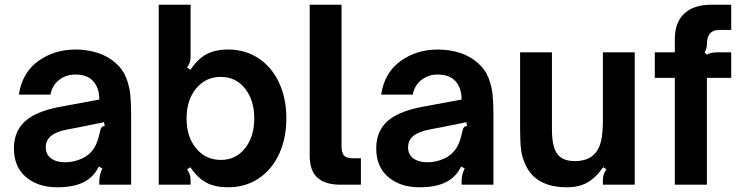

<svg xmlns="http://www.w3.org/2000/svg" viewBox="-20 -783 3141 814"><path d="M39 -154Q39 -238 103 -282Q149 -314 234 -330L401 -361Q401 -411 374 -440Q349 -467 299 -467Q260 -467 230.5 -444Q201 -421 194 -382H60Q74 -475 142 -524Q210 -573 300 -573Q351 -573 395 -558.5Q439 -544 470 -516Q501 -489 515 -453Q529 -417 532.5 -381Q536 -345 536 -292V0H401V-16Q401 -42 414 -69L399 -77Q381 -40 349 -19Q304 11 223 11Q141 11 90 -32.5Q39 -76 39 -154ZM328 -111Q360 -126 379 -155Q388 -170 393 -184.5Q398 -199 404 -225Q406 -237 410.5 -242.5Q415 -248 424 -249L421 -265Q341 -249 318 -244L270 -235Q216 -225 192 -203Q174 -185 174 -159Q174 -128 196.5 -111.5Q219 -95 256 -95Q293 -95 328 -111Z M787 -74 773 -65Q781 -54 784.5 -43.5Q788 -33 788 -18V0H653V-763H788V-543Q788 -528 784.5 -518Q781 -508 773 -497L787 -487Q819 -534 856 -553.5Q893 -573 947 -573Q1020 -573 1076 -536Q1132 -499 1163 -432.5Q1194 -366 1194 -281Q1194 -196 1163 -129.5Q1132 -63 1076 -26Q1020 11 947 11Q893 11 856 -8Q819 -27 787 -74ZM1058 -281Q1058 -358 1019 -407.5Q980 -457 916 -457Q852 -457 811.5 -408Q771 -359 771 -281Q771 -203 811.5 -154Q852 -105 916 -105Q980 -105 1019 -154.5Q1058 -204 1058 -281Z M1423 0Q1359 0 1326 -29.5Q1293 -59 1293 -123V-763H1428V-163Q1428 -135 1438.5 -123.5Q1449 -112 1474 -112H1510V0Z M1575 -154Q1575 -238 1639 -282Q1685 -314 1770 -330L1937 -361Q1937 -411 1910 -440Q1885 -467 1835 -467Q1796 -467 1766.5 -444Q1737 -421 1730 -382H1596Q1610 -475 1678 -524Q1746 -573 1836 -573Q1887 -573 1931 -558.5Q1975 -544 2006 -516Q2037 -489 2051 -453Q2065 -417 2068.5 -381Q2072 -345 2072 -292V0H1937V-16Q1937 -42 1950 -69L1935 -77Q1917 -40 1885 -19Q1840 11 1759 11Q1677 11 1626 -32.5Q1575 -76 1575 -154ZM1864 -111Q1896 -126 1915 -155Q1924 -170 1929 -184.5Q1934 -199 1940 -225Q1942 -237 1946.5 -242.5Q1951 -248 1960 -249L1957 -265Q1877 -249 1854 -244L1806 -235Q1752 -225 1728 -203Q1710 -185 1710 -159Q1710 -128 1732.5 -111.5Q1755 -95 1792 -95Q1829 -95 1864 -111Z M2209 -82Q2193 -115 2189 -149.5Q2185 -184 2185 -238V-561H2320V-237Q2320 -194 2326.5 -167.5Q2333 -141 2347 -125Q2369 -100 2418 -100Q2475 -100 2504 -134Q2521 -153 2528.5 -186.5Q2536 -220 2536 -276V-561H2671V0H2536V-18Q2536 -33 2539.5 -43.5Q2543 -54 2551 -65L2537 -74Q2505 -28 2469 -8.5Q2433 11 2384 11Q2253 11 2209 -82Z M2841 0V-453H2756V-561H2841V-618Q2841 -688 2881 -725.5Q2921 -763 2996 -763H3080V-656H3028Q2977 -656 2977 -595Q2977 -577 2967 -561L2977 -551Q2992 -561 3020 -561H3080V-453H2977V0Z"/></svg>

Font: Open Sauce Sans
Style: Bold
Weight: 700
Designer: Alfredo Marco Pradil
Foundry: Creative Sauce Fz LLC
Version: Version 1.477